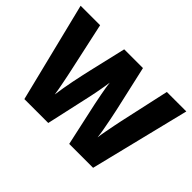

<svg xmlns="http://www.w3.org/2000/svg" viewBox="-129 -1005 1296 1296"><g transform="rotate(45 519.5 -357.0)"><path d="M1024 -714 848 0H620L552 -311Q550 -320 546 -341Q542 -362 536.5 -389Q531 -416 527 -442Q523 -468 521 -486Q519 -468 514.5 -442Q510 -416 505 -389Q500 -362 495.5 -341Q491 -320 489 -311L420 0H192L15 -714H201L279 -356Q282 -343 287 -318.5Q292 -294 297.5 -266Q303 -238 308 -211.5Q313 -185 315 -167Q319 -197 325.5 -236Q332 -275 340 -314.5Q348 -354 355.5 -388Q363 -422 368 -444L431 -714H610L671 -444Q676 -423 683.5 -388.5Q691 -354 699 -314Q707 -274 714 -235Q721 -196 724 -167Q727 -192 734 -229Q741 -266 748 -301.5Q755 -337 759 -355L838 -714Z"/></g></svg>

Font: Noto Sans Hebrew Thin Black
Style: Regular
Weight: 900
Version: Version 3.001